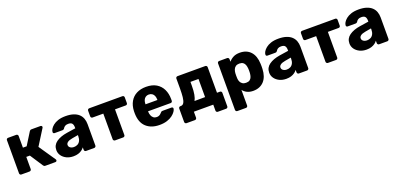

<svg xmlns="http://www.w3.org/2000/svg" viewBox="13 -1449 5328 2559"><g transform="rotate(-20 2676.5 -170.0)"><path d="M84 0Q73 0 66 -7.5Q59 -15 59 -25V-495Q59 -506 66 -513Q73 -520 84 -520H199Q210 -520 217.5 -513Q225 -506 225 -495V-329H278L387 -504Q390 -509 397 -514.5Q404 -520 415 -520H543Q552 -520 558.5 -514.5Q565 -509 565 -500Q565 -497 563.5 -493Q562 -489 560 -486L423 -268L583 -33Q587 -27 587 -20Q587 -11 581 -5.5Q575 0 565 0H424Q413 0 406.5 -4.5Q400 -9 395 -16L276 -198H225V-25Q225 -15 217.5 -7.5Q210 0 199 0Z M821 10Q767 10 724.5 -10.5Q682 -31 657 -66Q632 -101 632 -145Q632 -216 690 -257.5Q748 -299 844 -314L969 -333V-347Q969 -383 954 -402Q939 -421 899 -421Q871 -421 853.5 -410Q836 -399 826 -380Q817 -367 801 -367H689Q678 -367 672 -373.5Q666 -380 667 -389Q667 -407 680.5 -430.5Q694 -454 722 -477Q750 -500 794 -515Q838 -530 901 -530Q965 -530 1011 -515Q1057 -500 1086 -473Q1115 -446 1128.5 -409.5Q1142 -373 1142 -329V-25Q1142 -15 1134.5 -7.5Q1127 0 1117 0H1001Q990 0 983 -7.5Q976 -15 976 -25V-60Q963 -41 941 -25Q919 -9 889.5 0.5Q860 10 821 10ZM868 -104Q897 -104 920.5 -116.5Q944 -129 957.5 -155.5Q971 -182 971 -222V-236L886 -221Q839 -213 817.5 -196.5Q796 -180 796 -158Q796 -141 806 -129Q816 -117 832.5 -110.5Q849 -104 868 -104Z M1412 0Q1402 0 1394.5 -7.5Q1387 -15 1387 -25V-389H1235Q1225 -389 1217.5 -396Q1210 -403 1210 -414V-495Q1210 -506 1217.5 -513Q1225 -520 1235 -520H1705Q1716 -520 1723 -513Q1730 -506 1730 -495V-414Q1730 -403 1723 -396Q1716 -389 1705 -389H1553V-25Q1553 -15 1546 -7.5Q1539 0 1528 0Z M2043 10Q1925 10 1855 -54Q1785 -118 1782 -244Q1782 -251 1782 -262Q1782 -273 1782 -279Q1785 -358 1817.5 -414.5Q1850 -471 1907.5 -500.5Q1965 -530 2042 -530Q2130 -530 2187.5 -495Q2245 -460 2274 -400Q2303 -340 2303 -263V-239Q2303 -228 2296 -221Q2289 -214 2278 -214H1958Q1958 -213 1958 -211Q1958 -209 1958 -207Q1959 -178 1968.5 -154Q1978 -130 1996.5 -116Q2015 -102 2042 -102Q2062 -102 2075.5 -108.5Q2089 -115 2098 -123.5Q2107 -132 2112 -138Q2121 -149 2126.5 -151.5Q2132 -154 2144 -154H2268Q2278 -154 2284.5 -148Q2291 -142 2290 -132Q2289 -115 2273 -91Q2257 -67 2226.5 -43.5Q2196 -20 2150 -5Q2104 10 2043 10ZM1958 -313H2127V-315Q2127 -348 2117.5 -371.5Q2108 -395 2088.5 -408Q2069 -421 2042 -421Q2016 -421 1997 -408Q1978 -395 1968 -371.5Q1958 -348 1958 -315Z M2386 110Q2376 110 2368.5 102.5Q2361 95 2361 85V-106Q2361 -117 2368.5 -124Q2376 -131 2386 -131H2396Q2422 -132 2436.5 -157.5Q2451 -183 2456.5 -232.5Q2462 -282 2462 -354V-495Q2462 -506 2469.5 -513Q2477 -520 2487 -520H2880Q2891 -520 2898.5 -513Q2906 -506 2906 -495V-132H2948Q2959 -132 2966 -124.5Q2973 -117 2973 -107V85Q2973 95 2966 102.5Q2959 110 2948 110H2830Q2819 110 2812 102.5Q2805 95 2805 85V0H2530V85Q2530 95 2522.5 102.5Q2515 110 2505 110ZM2587 -131 2737 -132V-389H2623V-336Q2623 -261 2613.5 -211Q2604 -161 2587 -131Z M3078 190Q3067 190 3060 182.5Q3053 175 3053 165V-495Q3053 -506 3060 -513Q3067 -520 3078 -520H3191Q3201 -520 3208.5 -513Q3216 -506 3216 -495V-459Q3240 -489 3278 -509.5Q3316 -530 3371 -530Q3421 -530 3459 -514.5Q3497 -499 3524.5 -469Q3552 -439 3567 -396Q3582 -353 3584 -297Q3585 -277 3585 -260Q3585 -243 3584 -223Q3582 -169 3567 -126Q3552 -83 3525 -53Q3498 -23 3459.5 -6.5Q3421 10 3371 10Q3322 10 3285.5 -7.5Q3249 -25 3225 -57V165Q3225 175 3218 182.5Q3211 190 3200 190ZM3317 -124Q3351 -124 3370 -138Q3389 -152 3397.5 -176Q3406 -200 3408 -229Q3410 -260 3408 -291Q3406 -320 3397.5 -344Q3389 -368 3370 -382Q3351 -396 3317 -396Q3285 -396 3265 -381.5Q3245 -367 3236 -344Q3227 -321 3225 -294Q3224 -275 3224 -257Q3224 -239 3225 -219Q3226 -194 3236 -172.5Q3246 -151 3266 -137.5Q3286 -124 3317 -124Z M3840 10Q3786 10 3743.5 -10.5Q3701 -31 3676 -66Q3651 -101 3651 -145Q3651 -216 3709 -257.5Q3767 -299 3863 -314L3988 -333V-347Q3988 -383 3973 -402Q3958 -421 3918 -421Q3890 -421 3872.5 -410Q3855 -399 3845 -380Q3836 -367 3820 -367H3708Q3697 -367 3691 -373.5Q3685 -380 3686 -389Q3686 -407 3699.5 -430.5Q3713 -454 3741 -477Q3769 -500 3813 -515Q3857 -530 3920 -530Q3984 -530 4030 -515Q4076 -500 4105 -473Q4134 -446 4147.5 -409.5Q4161 -373 4161 -329V-25Q4161 -15 4153.5 -7.5Q4146 0 4136 0H4020Q4009 0 4002 -7.5Q3995 -15 3995 -25V-60Q3982 -41 3960 -25Q3938 -9 3908.5 0.5Q3879 10 3840 10ZM3887 -104Q3916 -104 3939.5 -116.5Q3963 -129 3976.5 -155.5Q3990 -182 3990 -222V-236L3905 -221Q3858 -213 3836.5 -196.5Q3815 -180 3815 -158Q3815 -141 3825 -129Q3835 -117 3851.5 -110.5Q3868 -104 3887 -104Z M4431 0Q4421 0 4413.5 -7.5Q4406 -15 4406 -25V-389H4254Q4244 -389 4236.5 -396Q4229 -403 4229 -414V-495Q4229 -506 4236.5 -513Q4244 -520 4254 -520H4724Q4735 -520 4742 -513Q4749 -506 4749 -495V-414Q4749 -403 4742 -396Q4735 -389 4724 -389H4572V-25Q4572 -15 4565 -7.5Q4558 0 4547 0Z M4978 10Q4924 10 4881.5 -10.5Q4839 -31 4814 -66Q4789 -101 4789 -145Q4789 -216 4847 -257.5Q4905 -299 5001 -314L5126 -333V-347Q5126 -383 5111 -402Q5096 -421 5056 -421Q5028 -421 5010.5 -410Q4993 -399 4983 -380Q4974 -367 4958 -367H4846Q4835 -367 4829 -373.5Q4823 -380 4824 -389Q4824 -407 4837.5 -430.5Q4851 -454 4879 -477Q4907 -500 4951 -515Q4995 -530 5058 -530Q5122 -530 5168 -515Q5214 -500 5243 -473Q5272 -446 5285.5 -409.5Q5299 -373 5299 -329V-25Q5299 -15 5291.5 -7.5Q5284 0 5274 0H5158Q5147 0 5140 -7.5Q5133 -15 5133 -25V-60Q5120 -41 5098 -25Q5076 -9 5046.5 0.5Q5017 10 4978 10ZM5025 -104Q5054 -104 5077.5 -116.5Q5101 -129 5114.5 -155.5Q5128 -182 5128 -222V-236L5043 -221Q4996 -213 4974.5 -196.5Q4953 -180 4953 -158Q4953 -141 4963 -129Q4973 -117 4989.5 -110.5Q5006 -104 5025 -104Z"/></g></svg>

Font: Rubik Light
Style: Bold
Weight: 700
Version: Version 2.104